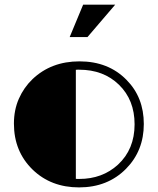

<svg xmlns="http://www.w3.org/2000/svg" viewBox="-20 -793 676 822"><path d="M39.6 -263.7Q39.6 -322.3 60.8 -370.4Q82 -418.5 119.1 -454.1Q199.2 -530.3 320.3 -530.3Q443.8 -530.3 521.5 -451.2Q595.7 -376.5 595.7 -262.2Q595.7 -147.5 519.5 -70.3Q440.9 9.3 318.4 9.3Q198.7 9.3 120.1 -66.4Q39.6 -144.5 39.6 -263.7ZM304.7 -27.3Q308.6 -26.9 312.5 -26.9H319.3Q418 -26.9 484.9 -87.9Q556.2 -153.8 556.2 -260.7Q556.2 -365.2 489.3 -430.2Q423.3 -494.6 318.8 -494.6H311.5Q308.1 -494.6 304.7 -494.1ZM335.9 -772.9H473.1L354.5 -634.3H278.3Z"/></svg>

Font: Limelight
Style: Regular
Weight: 400
Designer: Nicole Fally
Foundry: Nicole Fally
Version: Version 1.002